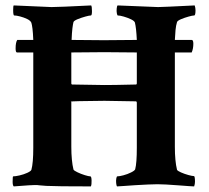

<svg xmlns="http://www.w3.org/2000/svg" viewBox="-20 -666 750 690"><path d="M29.3 3.9Q25.4 0 25.4 -12.7Q25.4 -32.2 27.3 -32.2Q35.2 -32.2 50.3 -35.6Q65.4 -39.1 78.1 -44.9Q90.8 -50.8 92.8 -55.7Q99.6 -80.1 99.6 -134.8V-477.5H41Q36.1 -477.5 36.1 -492.2Q36.1 -513.7 42 -522.5H99.6Q98.6 -547.9 96.7 -563Q94.7 -578.1 92.8 -584Q89.8 -591.8 77.6 -597.7Q65.4 -603.5 52.2 -606.9Q39.1 -610.4 31.2 -610.4Q27.3 -610.4 27.3 -629.9Q27.3 -644.5 29.3 -646.5L165 -640.6Q190.4 -640.6 307.6 -646.5Q310.5 -642.6 310.5 -626Q310.5 -610.4 306.6 -610.4Q300.8 -610.4 286.6 -606.4Q272.5 -602.5 259.3 -597.2Q246.1 -591.8 244.1 -586.9Q242.2 -580.1 240.2 -564Q238.3 -547.9 237.3 -522.5L353.5 -521.5L471.7 -522.5Q469.7 -565.4 464.8 -585Q462.9 -590.8 450.7 -596.7Q438.5 -602.5 424.8 -606.4Q411.1 -610.4 403.3 -610.4Q401.4 -610.4 399.9 -618.2Q398.4 -626 399.4 -635.3Q400.4 -644.5 402.3 -646.5L547.9 -640.6Q562.5 -640.6 679.7 -646.5Q682.6 -637.7 682.6 -628.9Q682.6 -610.4 677.7 -610.4Q671.9 -610.4 657.7 -606.4Q643.6 -602.5 630.9 -597.2Q618.2 -591.8 616.2 -586.9Q612.3 -574.2 610.8 -558.1Q609.4 -542 608.4 -522.5H668.9Q674.8 -522.5 674.8 -508.8Q674.8 -491.2 668.9 -477.5H608.4V-138.7Q608.4 -112.3 610.4 -91.8Q612.3 -71.3 616.2 -55.7Q618.2 -51.8 630.4 -46.4Q642.6 -41 656.7 -37.1Q670.9 -33.2 676.8 -33.2Q680.7 -33.2 680.7 -12.7Q680.7 -4.9 677.7 3.9Q673.8 3.9 659.2 2.9Q644.5 2 620.1 0Q595.7 -2 577.1 -2.9Q558.6 -3.9 545.9 -3.9Q533.2 -3.9 511.2 -2.9Q489.3 -2 466.3 -0.5Q443.4 1 424.8 2.4Q406.2 3.9 400.4 3.9Q398.4 1 397.5 -7.8Q396.5 -16.6 397.9 -24.4Q399.4 -32.2 401.4 -32.2Q409.2 -32.2 423.8 -36.1Q438.5 -40 451.2 -46.4Q463.9 -52.7 465.8 -57.6Q471.7 -80.1 471.7 -134.8V-297.9L469.7 -301.8L355.5 -303.7Q234.4 -302.7 234.4 -300.8L236.3 -298.8V-138.7Q236.3 -113.3 238.3 -92.8Q240.2 -72.3 244.1 -56.6Q246.1 -52.7 258.3 -46.9Q270.5 -41 284.7 -36.6Q298.8 -32.2 304.7 -32.2Q308.6 -32.2 309.1 -17.6Q309.6 -2.9 306.6 3.9Q241.2 3.9 203.1 3.4Q165 2.9 146.5 2Q127.9 1 121.6 0Q115.2 -1 112.8 -1Q110.4 -1 105 -1Q99.6 -1 82.5 0Q65.4 1 29.3 3.9ZM355.5 -360.4Q369.1 -360.4 397.5 -360.8Q425.8 -361.3 469.7 -362.3Q471.7 -364.3 471.7 -366.2V-477.5L354.5 -478.5L236.3 -477.5V-365.2L238.3 -362.3Z"/></svg>

Font: Crimson Text
Style: Bold
Weight: 700
Designer: Sebastian Kosch
Foundry: Sebastian Kosch
Version: Version 1.100